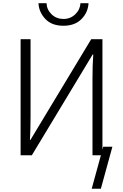

<svg xmlns="http://www.w3.org/2000/svg" viewBox="-20 -960 761 1187"><path d="M217.8 -940.4H267.6Q269.5 -899.4 299.3 -871.1Q329.1 -842.8 372.1 -842.8Q416 -842.8 445.8 -872.1Q475.6 -901.4 477.5 -940.4H527.3Q524.4 -883.8 483.9 -842.3Q443.4 -800.8 372.1 -800.8Q299.8 -800.8 260.3 -842.8Q220.7 -884.8 217.8 -940.4ZM546.9 207 618.2 -52.7H674.8L603.5 207ZM107.4 -717.8H168.9V-239.3Q168.9 -161.1 165 -94.7H168L227.5 -193.4L543.9 -717.8H613.3V0H551.8V-472.7Q551.8 -560.5 556.6 -623H552.7L498 -532.2L176.8 0H107.4Z"/></svg>

Font: Gothic A1 Light
Style: Regular
Weight: 300
Version: Version 2.50